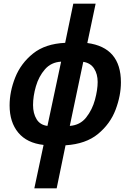

<svg xmlns="http://www.w3.org/2000/svg" viewBox="-20 -780 709 1040"><path d="M287 240 335 7Q445 0 511 -54.5Q577 -109 606 -185.5Q635 -262 635 -334Q635 -523 453 -547L498 -760H377L333 -548Q225 -543 159 -490Q93 -437 62.5 -360.5Q32 -284 32 -209Q32 -118 79 -61.5Q126 -5 216 5L166 240ZM159 -211Q159 -259 174.5 -312.5Q190 -366 223.5 -404.5Q257 -443 311 -446L237 -98Q197 -103 178 -134.5Q159 -166 159 -211ZM431 -445Q470 -439 489.5 -409Q509 -379 509 -336Q509 -294 494.5 -240Q480 -186 447 -144Q414 -102 358 -98Z"/></svg>

Font: Noto Sans UI SemiCondensed
Style: Bold Italic
Weight: 700
Width: 4
Designer: Monotype Design Team
Foundry: Monotype Imaging Inc.
Version: 1.001